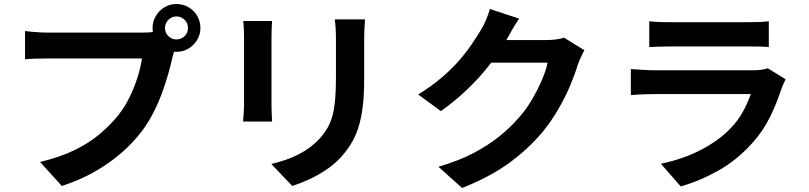

<svg xmlns="http://www.w3.org/2000/svg" viewBox="-20 -873 4040 959"><path d="M804 -733Q804 -709 821 -692.5Q838 -676 861 -676Q885 -676 902 -692.5Q919 -709 919 -733Q919 -757 902 -774Q885 -791 861 -791Q838 -791 821 -774Q804 -757 804 -733ZM742 -733Q742 -766 758.5 -793.5Q775 -821 802 -837Q829 -853 861 -853Q894 -853 921.5 -837Q949 -821 965 -793.5Q981 -766 981 -733Q981 -701 965 -674Q949 -647 921.5 -630.5Q894 -614 861 -614Q829 -614 802 -630.5Q775 -647 758.5 -674Q742 -701 742 -733ZM863 -654Q856 -640 851 -620.5Q846 -601 841 -585Q833 -548 820 -502.5Q807 -457 789 -408Q771 -359 746.5 -311Q722 -263 691 -221Q646 -161 586 -109Q526 -57 452 -15Q378 27 289 56L180 -64Q280 -88 352 -123Q424 -158 477.5 -203Q531 -248 572 -299Q605 -341 628.5 -390Q652 -439 667.5 -488.5Q683 -538 689 -581Q674 -581 639.5 -581Q605 -581 558.5 -581Q512 -581 461.5 -581Q411 -581 364 -581Q317 -581 279.5 -581Q242 -581 224 -581Q189 -581 156.5 -580Q124 -579 105 -577V-718Q120 -716 141.5 -714Q163 -712 185.5 -711Q208 -710 224 -710Q240 -710 269.5 -710Q299 -710 338 -710Q377 -710 419.5 -710Q462 -710 504.5 -710Q547 -710 584 -710Q621 -710 648 -710Q675 -710 687 -710Q702 -710 723.5 -711Q745 -712 765 -718Z M1803 -776Q1802 -755 1800.5 -730.5Q1799 -706 1799 -676Q1799 -650 1799 -613Q1799 -576 1799 -539.5Q1799 -503 1799 -478Q1799 -398 1791.5 -338Q1784 -278 1769 -233Q1754 -188 1732.5 -153.5Q1711 -119 1683 -88Q1650 -52 1607 -23.5Q1564 5 1520.5 24.5Q1477 44 1440 56L1335 -54Q1410 -71 1470.5 -101.5Q1531 -132 1576 -180Q1602 -209 1618 -238Q1634 -267 1642.5 -302.5Q1651 -338 1654.5 -383Q1658 -428 1658 -486Q1658 -512 1658 -548Q1658 -584 1658 -619Q1658 -654 1658 -676Q1658 -706 1656.5 -730.5Q1655 -755 1652 -776ZM1339 -768Q1338 -750 1337 -732.5Q1336 -715 1336 -691Q1336 -680 1336 -655Q1336 -630 1336 -596.5Q1336 -563 1336 -526.5Q1336 -490 1336 -456Q1336 -422 1336 -394.5Q1336 -367 1336 -353Q1336 -334 1337 -309Q1338 -284 1339 -266H1194Q1195 -280 1197 -306Q1199 -332 1199 -354Q1199 -368 1199 -395Q1199 -422 1199 -456.5Q1199 -491 1199 -527.5Q1199 -564 1199 -597Q1199 -630 1199 -655Q1199 -680 1199 -691Q1199 -705 1198 -727.5Q1197 -750 1195 -768Z M2899 -622Q2891 -608 2882 -588.5Q2873 -569 2866 -550Q2853 -506 2829.5 -449.5Q2806 -393 2771.5 -332.5Q2737 -272 2692 -216Q2620 -130 2524.5 -60Q2429 10 2288 66L2170 -40Q2272 -70 2346 -109Q2420 -148 2475 -192.5Q2530 -237 2573 -287Q2608 -326 2637 -375.5Q2666 -425 2687 -474Q2708 -523 2715 -560H2378L2424 -673Q2438 -673 2467.5 -673Q2497 -673 2534.5 -673Q2572 -673 2608.5 -673Q2645 -673 2672.5 -673Q2700 -673 2710 -673Q2733 -673 2756.5 -676Q2780 -679 2797 -685ZM2573 -780Q2555 -754 2538 -724Q2521 -694 2512 -678Q2478 -618 2428.5 -553.5Q2379 -489 2316 -428.5Q2253 -368 2182 -318L2069 -401Q2135 -442 2185.5 -485Q2236 -528 2273 -570.5Q2310 -613 2336.5 -652.5Q2363 -692 2382 -723Q2394 -742 2407 -772.5Q2420 -803 2427 -828Z M3223 -767Q3244 -764 3273 -763Q3302 -762 3327 -762Q3346 -762 3385.5 -762Q3425 -762 3473.5 -762Q3522 -762 3570 -762Q3618 -762 3656 -762Q3694 -762 3712 -762Q3735 -762 3767 -763Q3799 -764 3820 -767V-638Q3800 -640 3768.5 -640.5Q3737 -641 3710 -641Q3694 -641 3655.5 -641Q3617 -641 3568.5 -641Q3520 -641 3471.5 -641Q3423 -641 3384 -641Q3345 -641 3327 -641Q3303 -641 3274.5 -640Q3246 -639 3223 -638ZM3904 -477Q3899 -467 3893.5 -455Q3888 -443 3885 -435Q3862 -363 3827.5 -291.5Q3793 -220 3737 -158Q3662 -74 3569 -21.5Q3476 31 3380 58L3281 -55Q3394 -79 3482 -125Q3570 -171 3627 -230Q3667 -271 3691.5 -316.5Q3716 -362 3730 -403Q3719 -403 3692 -403Q3665 -403 3627.5 -403Q3590 -403 3547 -403Q3504 -403 3459 -403Q3414 -403 3373 -403Q3332 -403 3299.5 -403Q3267 -403 3247 -403Q3229 -403 3196 -402Q3163 -401 3131 -398V-528Q3163 -526 3193.5 -524Q3224 -522 3247 -522Q3262 -522 3292.5 -522Q3323 -522 3363 -522Q3403 -522 3448.5 -522Q3494 -522 3539.5 -522Q3585 -522 3626 -522Q3667 -522 3697 -522Q3727 -522 3742 -522Q3766 -522 3785.5 -525Q3805 -528 3815 -532Z"/></svg>

Font: Noto Sans SC Thin
Style: Bold
Weight: 700
Version: Version 2.004-H2;hotconv 1.0.118;makeotfexe 2.5.65603